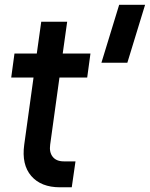

<svg xmlns="http://www.w3.org/2000/svg" viewBox="-20 -770 622 796"><path d="M229 6.5Q150 6.5 109.5 -40.5Q69 -87.5 80.5 -170.5L119 -448.5H26.5L40 -548H132.5L151 -680H258.5L240 -548H355L341.5 -448.5H226.5L188 -170.5Q183.5 -139 198.5 -120Q213.5 -101 244.5 -101H293L277.5 6.5ZM400.5 -510 474 -750H581.5L508 -510Z"/></svg>

Font: Mohave Light SemiBold
Style: Italic
Weight: 600
Italic angle: -8°
Version: Version 2.003